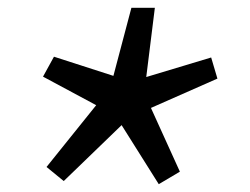

<svg xmlns="http://www.w3.org/2000/svg" viewBox="-20 -571 640 491"><path d="M143 -108 99 -144 226 -302 90 -375 118 -426 270 -377 316 -551H376L354 -374L520 -424L536 -370L366 -295L440 -132L386 -100L291 -251Z"/></svg>

Font: Source Code Pro SemiBold
Style: Italic
Weight: 600
Italic angle: -11°
Monospace: yes
Designer: Paul D. Hunt, Teo Tuominen
Foundry: Adobe Systems Incorporated
Version: Version 1.016;hotconv 1.0.116;makeotfexe 2.5.65601